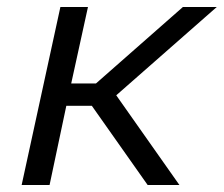

<svg xmlns="http://www.w3.org/2000/svg" viewBox="-20 -530 641 550"><path d="M42 0 153 -510H232L184 -291H255L504 -510H601L313 -257L494 0H403L243 -227H170L122 0Z"/></svg>

Font: Saira SemiExpanded
Style: Italic
Weight: 400
Width: 6
Italic angle: -12°
Designer: Hector Gatti with collaboration of the Omnibus-Type team
Foundry: Omnibus-Type
Version: Version 1.101